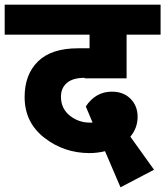

<svg xmlns="http://www.w3.org/2000/svg" viewBox="-40 -697 705 819"><path d="M322 -363 321 -365Q270 -365 245 -343Q220 -321 220 -285Q220 -234 257.5 -204Q295 -174 343 -174H355L326 -243Q368 -306 437 -306Q487 -306 517 -275.5Q547 -245 547 -199Q547 -151 516 -114L617 27L474 102L408 -52Q374 -44 342 -44Q233 -44 149 -109.5Q65 -175 65 -283Q65 -379 122 -435Q179 -491 293 -491H342V-549H-20V-677H645V-549H500V-363Z"/></svg>

Font: Martel Sans Heavy
Style: Regular
Weight: 900
Designer: Dan Reynolds and Mathieu Réguer
Foundry: Dan Reynolds and Mathieu Réguer
Version: Version 1.001;PS 001.001;hotconv 1.0.70;makeotf.lib2.5.58329